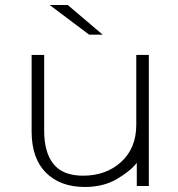

<svg xmlns="http://www.w3.org/2000/svg" viewBox="-20 -745 709 765"><path d="M318 0Q220 0 163 -57Q106 -114 106 -221V-526H156V-225Q156 -137 193.5 -91Q231 -45 311 -45Q403 -45 463 -100Q523 -155 523 -248V-526H573V-4H525V-96Q498 -62 444.5 -31Q391 0 318 0ZM178 -725H250L389 -607H335Z"/></svg>

Font: Hilab Light
Style: Regular
Weight: 300
Designer: Cristianderson Lima
Foundry: Cristianderson
Version: Version 1.0